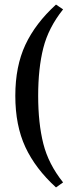

<svg xmlns="http://www.w3.org/2000/svg" viewBox="-20 -653 311 840"><path d="M256 -612Q192 -532 169.5 -443Q147 -354 147 -234Q147 -114 169.5 -24.5Q192 65 256 145L225 167Q135 85 91 -9.5Q47 -104 47 -234Q47 -363 91 -457Q135 -551 225 -633Z"/></svg>

Font: Gupter Medium
Style: Regular
Weight: 500
Designer: Octavio Pardo
Version: Version 1.000